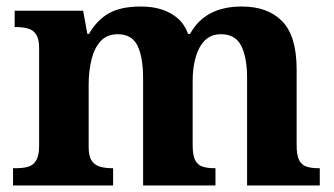

<svg xmlns="http://www.w3.org/2000/svg" viewBox="-20 -569 1026 589"><path d="M20 0V-53H28Q51 -53 66.5 -57.5Q82 -62 91 -77Q100 -92 100 -122V-421Q100 -449 91 -463Q82 -477 66 -481.5Q50 -486 28 -486H25V-536H235L248 -465H253Q277 -507 313.5 -528Q350 -549 412 -549Q448 -549 476 -540Q504 -531 525 -513Q546 -495 557 -465H563Q586 -507 625.5 -528Q665 -549 722 -549Q802 -549 846 -503.5Q890 -458 890 -356V-124Q890 -93 897.5 -78Q905 -63 920 -58Q935 -53 957 -53H961V0H738V-329Q738 -393 720 -428.5Q702 -464 658 -464Q627 -464 608 -444.5Q589 -425 580 -392.5Q571 -360 571 -321V-124Q571 -93 578.5 -78Q586 -63 601 -58Q616 -53 638 -53H641V0H419V-329Q419 -393 402 -428.5Q385 -464 341 -464Q308 -464 288.5 -442.5Q269 -421 260.5 -385.5Q252 -350 252 -309V-118Q252 -90 261 -76.5Q270 -63 286 -58Q302 -53 324 -53H327V0Z"/></svg>

Font: Noto Serif Hebrew
Style: Bold
Weight: 700
Version: Version 2.003